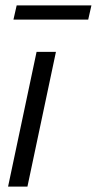

<svg xmlns="http://www.w3.org/2000/svg" viewBox="-20 -694 360 714"><path d="M10 0 116 -501H188L82 0ZM30 -621 42 -674H320L308 -621Z"/></svg>

Font: Red Hat Display
Style: Italic
Weight: 300
Italic angle: -12°
Designer: Pentagram, MCKL
Foundry: Pentagram, MCKL
Version: Version 1.023